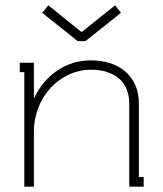

<svg xmlns="http://www.w3.org/2000/svg" viewBox="-20 -699 611 719"><path d="M287 -580H284L161 -679L138 -651L271 -545H300L433 -651L411 -679ZM108 -332H107V-464H54V-429H71V0H107V-205C107 -339 207 -438 321 -438C408 -438 464 -393 464 -312V-36V0H518V-36H500V-312C500 -412 428 -473 321 -473C226 -473 148 -417 108 -332Z"/></svg>

Font: Rawengulk
Style: Regular
Weight: 400
Version: Version 0.9